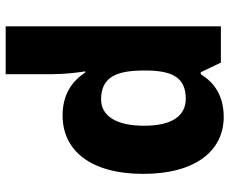

<svg xmlns="http://www.w3.org/2000/svg" viewBox="-86 -714 810 678"><g transform="rotate(-90 319.0 -375.0)"><path d="M245 10C323 10 368 -26 396 -71H403L437 0H565V-760H396V-597C396 -553 402 -503 406 -479H402C372 -524 327 -559 250 -559C128 -559 44 -462 44 -274C44 -88 127 10 245 10ZM309 -124C250 -124 214 -171 214 -271C214 -372 250 -423 307 -423C385 -423 409 -370 409 -272V-257C407 -167 381 -124 309 -124Z"/></g></svg>

Font: Noto Sans Telugu ExtraBold
Style: Regular
Weight: 800
Designer: Jelle Bosma - Monotype Design Team
Foundry: Monotype Imaging Inc.
Version: Version 2.005